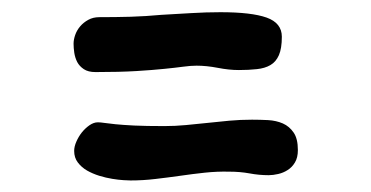

<svg xmlns="http://www.w3.org/2000/svg" viewBox="-20 -496 621 321"><path d="M139.6 -375.5Q127.4 -375.5 120.1 -380.4Q112.8 -385.3 109.1 -392.3Q105.5 -399.4 104.2 -407.7Q103 -416 103 -422.9Q103 -429.7 105.7 -437.5Q108.4 -445.3 114 -451.9Q119.6 -458.5 127.7 -462.9Q135.7 -467.3 146 -467.3Q173.3 -467.3 198.7 -468Q224.1 -468.8 250 -471.2Q275.4 -472.7 300 -474.1Q324.7 -475.6 348.6 -475.6Q400.4 -475.6 425.8 -466.6Q451.2 -457.5 451.2 -434.6Q451.2 -415 446.3 -403.8Q441.4 -392.6 432.1 -387.2Q422.9 -381.8 409.4 -380.4Q396 -378.9 379.4 -378.9Q362.8 -378.9 344 -382.6Q325.2 -386.2 308.6 -386.2Q298.8 -386.2 286.4 -384.5Q273.9 -382.8 254.9 -380.9Q235.8 -378.9 208 -377.2Q180.2 -375.5 139.6 -375.5ZM104 -243.7Q104 -251 107.7 -259.3Q111.3 -267.6 116.9 -274.7Q122.6 -281.7 129.6 -286.6Q136.7 -291.5 143.6 -291.5Q147.9 -291.5 154.5 -290.5Q161.1 -289.6 173.1 -288.3Q185.1 -287.1 204.6 -286.1Q224.1 -285.2 254.9 -285.2Q272.9 -285.2 290.8 -286.9Q308.6 -288.6 326.7 -290.5Q344.7 -292.5 363.3 -294.2Q381.8 -295.9 401.4 -295.9Q414.6 -295.9 428.2 -295.2Q441.9 -294.4 452.9 -289.6Q463.9 -284.7 470.9 -274.4Q478 -264.2 478 -245.1Q478 -232.4 473.1 -224.4Q468.3 -216.3 460.9 -211.7Q453.6 -207 445.1 -205.1Q436.5 -203.1 429.2 -203.1Q413.1 -203.1 397.2 -206.1Q381.3 -209 363.3 -209Q342.8 -209.5 322.3 -207.3Q301.8 -205.1 281.2 -202.1Q260.7 -199.2 240 -196.8Q219.2 -194.3 198.2 -194.3Q194.8 -194.3 186.5 -194.8Q178.2 -195.3 167.7 -197Q157.2 -198.7 146 -202.1Q134.8 -205.6 125.5 -210.9Q116.2 -216.3 110.1 -224.4Q104 -232.4 104 -243.7Z"/></svg>

Font: Short Stack
Style: Regular
Weight: 400
Designer: James Grieshaber
Foundry: James Grieshaber
Version: Version 1.002